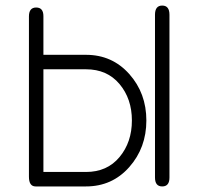

<svg xmlns="http://www.w3.org/2000/svg" viewBox="-20 -663 713 690"><path d="M589 -610V-25Q589 7 563 7Q537 7 537 -25V-610Q537 -643 563 -643Q589 -643 589 -610ZM136 -466H289Q383 -466 444.5 -397Q506 -328 506 -230Q506 -132 444.5 -62.5Q383 7 289 7H108Q84 7 84 -28V-604Q84 -636 110 -636Q136 -636 136 -605ZM289 -414H136V-45H289Q365 -45 409.5 -98.5Q454 -152 454 -230Q454 -308 409.5 -361Q365 -414 289 -414Z"/></svg>

Font: Jura
Style: Regular
Weight: 400
Designer: Daniel Johnson, Alexei Vanyashin
Foundry: Daniel Johnson
Version: Version 5.103